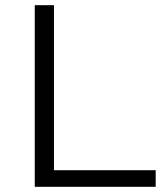

<svg xmlns="http://www.w3.org/2000/svg" viewBox="-20 -720 629 740"><path d="M114 0V-700H188V-64H580V0Z"/></svg>

Font: Montserrat Alternates
Style: Regular
Weight: 400
Designer: Julieta Ulanovsky
Foundry: Julieta Ulanovsky
Version: Version 7.200;PS 007.200;hotconv 1.0.88;makeotf.lib2.5.64775